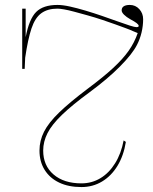

<svg xmlns="http://www.w3.org/2000/svg" viewBox="-20 -743 620 778"><path d="M310 15Q258 15 220 -3Q182 -21 161 -54.5Q140 -88 140 -133Q140 -173 158.5 -209.5Q177 -246 220 -287.5Q263 -329 336 -384Q399 -431 438.5 -467.5Q478 -504 501.5 -537.5Q525 -571 538 -609L521 -616Q508 -622 489 -629Q470 -636 446.5 -644.5Q423 -653 396 -662Q363 -673 334 -681Q305 -689 281 -695.5Q257 -702 239.5 -705Q222 -708 213 -708Q173 -708 147.5 -689.5Q122 -671 107.5 -627.5Q93 -584 82 -509L80 -464H70V-708H84V-592Q98 -666 126.5 -694.5Q155 -723 213 -723Q234 -723 263.5 -716.5Q293 -710 326.5 -700Q360 -690 393.5 -678.5Q427 -667 456 -656.5Q485 -646 505.5 -639.5Q526 -633 533 -633Q542 -633 542 -638Q542 -643 533.5 -649.5Q525 -656 508 -665Q492 -674 482.5 -683.5Q473 -693 473 -701Q473 -712 481.5 -717.5Q490 -723 506 -723Q529 -723 544.5 -706Q560 -689 560 -665Q560 -638 553.5 -611Q547 -584 535 -561Q516 -524 466.5 -474Q417 -424 344 -370Q273 -318 231.5 -278Q190 -238 172.5 -203.5Q155 -169 155 -133Q155 -72 197 -36Q239 0 310 0Q352 0 387 -21Q422 -42 446.5 -81.5Q471 -121 481 -174L490 -168Q481 -112 456 -71Q431 -30 393.5 -7.5Q356 15 310 15Z"/></svg>

Font: Kalnia Thin
Style: Regular
Weight: 100
Version: Version 1.105